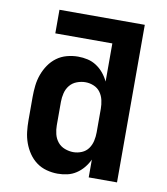

<svg xmlns="http://www.w3.org/2000/svg" viewBox="-83 -805 766 882"><g transform="rotate(10 300.0 -363.5)"><path d="M245 8Q219 8 193 1Q167 -6 146 -21.5Q125 -37 110 -59Q95 -81 86 -106Q77 -131 74 -157.5Q71 -184 71 -210V-320Q71 -346 74 -372.5Q77 -399 86 -424Q95 -449 110 -471Q125 -493 146 -508.5Q167 -524 193 -531Q219 -538 245 -538Q268 -538 290 -533Q312 -528 331 -515.5Q350 -503 364.5 -485.5Q379 -468 389 -447V-625H123V-735H521V0H389V-83Q379 -62 364.5 -44.5Q350 -27 331 -14.5Q312 -2 290 3Q268 8 245 8ZM299 -102Q319 -102 338 -110Q357 -118 368.5 -134Q380 -150 384.5 -170Q389 -190 389 -210V-320Q389 -340 384.5 -360Q380 -380 368.5 -396Q357 -412 338 -420Q319 -428 299 -428Q279 -428 259 -420.5Q239 -413 226 -397Q213 -381 208 -360.5Q203 -340 203 -320V-210Q203 -190 208 -169.5Q213 -149 226 -133Q239 -117 259 -109.5Q279 -102 299 -102Z"/></g></svg>

Font: Iosevka Curly XBdEx
Style: Regular
Weight: 800
Width: 7
Monospace: yes
Designer: Belleve Invis
Foundry: Belleve Invis
Version: Version 11.1.0; ttfautohint (v1.8.3)